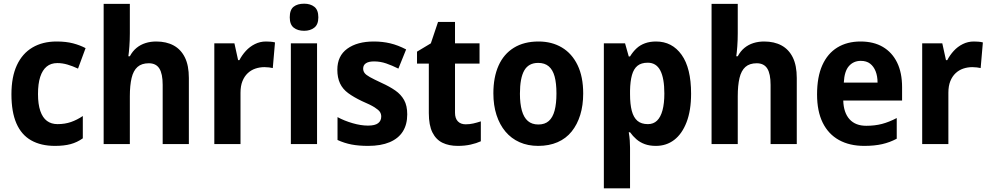

<svg xmlns="http://www.w3.org/2000/svg" viewBox="-20 -781 5365 1041"><path d="M278 10Q202 10 149 -20Q96 -50 69 -112Q42 -174 42 -270Q42 -364 71.5 -427.5Q101 -491 156 -523.5Q211 -556 287 -556Q338 -556 376 -546Q414 -536 444 -520L403 -409Q373 -423 345.5 -431Q318 -439 291 -439Q256 -439 233 -420Q210 -401 198 -364Q186 -327 186 -271Q186 -216 198.5 -179.5Q211 -143 234.5 -125.5Q258 -108 292 -108Q332 -108 365 -119.5Q398 -131 429 -152V-31Q398 -9 362.5 0.5Q327 10 278 10Z M684 -600Q684 -564 681.5 -530Q679 -496 676 -476H684Q699 -504 720.5 -521.5Q742 -539 769 -547.5Q796 -556 827 -556Q882 -556 921.5 -534.5Q961 -513 982.5 -469.5Q1004 -426 1004 -358V0H862V-321Q862 -381 844 -409.5Q826 -438 787 -438Q748 -438 725.5 -418Q703 -398 693.5 -358Q684 -318 684 -259V0H542V-760H684Z M1422 -556Q1433 -556 1446.5 -555Q1460 -554 1471 -551L1459 -412Q1451 -414 1438.5 -415.5Q1426 -417 1414 -417Q1388 -417 1364.5 -409Q1341 -401 1323 -384Q1305 -367 1294.5 -341Q1284 -315 1284 -278V0H1142V-546H1251L1271 -455H1278Q1292 -482 1313 -505Q1334 -528 1362 -542Q1390 -556 1422 -556Z M1699 -546V0H1557V-546ZM1629 -761Q1663 -761 1684.5 -744Q1706 -727 1706 -687Q1706 -648 1684 -631Q1662 -614 1629 -614Q1594 -614 1572.5 -631Q1551 -648 1551 -687Q1551 -728 1572 -744.5Q1593 -761 1629 -761Z M2188 -161Q2188 -106 2164 -68Q2140 -30 2092.5 -10Q2045 10 1976 10Q1925 10 1886 2.5Q1847 -5 1810 -22V-146Q1847 -126 1892 -113Q1937 -100 1975 -100Q2013 -100 2030 -113Q2047 -126 2047 -149Q2047 -163 2040 -174Q2033 -185 2011 -199Q1989 -213 1942 -233Q1898 -254 1868 -276Q1838 -298 1823.5 -329Q1809 -360 1809 -403Q1809 -478 1863 -517Q1917 -556 2007 -556Q2054 -556 2096 -546Q2138 -536 2182 -513L2140 -409Q2106 -426 2074 -437Q2042 -448 2008 -448Q1979 -448 1964 -438Q1949 -428 1949 -409Q1949 -396 1956.5 -385.5Q1964 -375 1985.5 -363Q2007 -351 2050 -331Q2092 -312 2123 -290.5Q2154 -269 2171 -238.5Q2188 -208 2188 -161Z M2505 -107Q2526 -107 2546 -111.5Q2566 -116 2587 -123V-15Q2563 -4 2531.5 3Q2500 10 2462 10Q2414 10 2379 -7Q2344 -24 2324.5 -63Q2305 -102 2305 -168V-436H2241V-501L2316 -546L2355 -662H2447V-546H2580V-436H2447V-170Q2447 -139 2462.5 -123Q2478 -107 2505 -107Z M3142 -274Q3142 -210 3126 -158Q3110 -106 3079.5 -68Q3049 -30 3003 -10Q2957 10 2898 10Q2842 10 2797 -10Q2752 -30 2720.5 -67.5Q2689 -105 2672 -157.5Q2655 -210 2655 -275Q2655 -362 2683 -425Q2711 -488 2766 -522Q2821 -556 2900 -556Q2972 -556 3026.5 -523.5Q3081 -491 3111.5 -428Q3142 -365 3142 -274ZM2799 -273Q2799 -219 2809.5 -181.5Q2820 -144 2842 -125Q2864 -106 2899 -106Q2934 -106 2955.5 -125Q2977 -144 2987 -181.5Q2997 -219 2997 -274Q2997 -330 2987 -366.5Q2977 -403 2955 -421.5Q2933 -440 2898 -440Q2846 -440 2822.5 -399Q2799 -358 2799 -273Z M3537 -556Q3624 -556 3675.5 -484Q3727 -412 3727 -273Q3727 -182 3702.5 -118.5Q3678 -55 3635.5 -22.5Q3593 10 3536 10Q3502 10 3476 0.5Q3450 -9 3430.5 -26Q3411 -43 3396 -64H3389Q3393 -41 3394.5 -19.5Q3396 2 3396 20V240H3254V-546H3369L3389 -475H3396Q3412 -501 3431.5 -519Q3451 -537 3477.5 -546.5Q3504 -556 3537 -556ZM3492 -441Q3457 -441 3436.5 -424.5Q3416 -408 3406.5 -374.5Q3397 -341 3396 -290V-270Q3396 -216 3405.5 -180Q3415 -144 3436 -126Q3457 -108 3493 -108Q3523 -108 3542.5 -127Q3562 -146 3572 -183Q3582 -220 3582 -274Q3582 -357 3560 -399Q3538 -441 3492 -441Z M3980 -600Q3980 -564 3977.5 -530Q3975 -496 3972 -476H3980Q3995 -504 4016.5 -521.5Q4038 -539 4065 -547.5Q4092 -556 4123 -556Q4178 -556 4217.5 -534.5Q4257 -513 4278.5 -469.5Q4300 -426 4300 -358V0H4158V-321Q4158 -381 4140 -409.5Q4122 -438 4083 -438Q4044 -438 4021.5 -418Q3999 -398 3989.5 -358Q3980 -318 3980 -259V0H3838V-760H3980Z M4646 -556Q4717 -556 4767 -526.5Q4817 -497 4844 -442Q4871 -387 4871 -308V-236H4552Q4554 -170 4586 -134.5Q4618 -99 4677 -99Q4723 -99 4761.5 -109Q4800 -119 4842 -141V-29Q4805 -9 4763 0.5Q4721 10 4666 10Q4586 10 4528.5 -22Q4471 -54 4440.5 -116Q4410 -178 4410 -269Q4410 -364 4438.5 -427.5Q4467 -491 4520 -523.5Q4573 -556 4646 -556ZM4647 -451Q4608 -451 4583 -423Q4558 -395 4555 -333H4738Q4738 -368 4727.5 -394.5Q4717 -421 4697.5 -436Q4678 -451 4647 -451Z M5260 -556Q5271 -556 5284.5 -555Q5298 -554 5309 -551L5297 -412Q5289 -414 5276.5 -415.5Q5264 -417 5252 -417Q5226 -417 5202.5 -409Q5179 -401 5161 -384Q5143 -367 5132.5 -341Q5122 -315 5122 -278V0H4980V-546H5089L5109 -455H5116Q5130 -482 5151 -505Q5172 -528 5200 -542Q5228 -556 5260 -556Z"/></svg>

Font: Noto Sans Thai SemiCondensed
Style: Bold
Weight: 700
Width: 4
Designer: Monotype Design Team
Foundry: Monotype Imaging Inc.
Version: Version 2.001